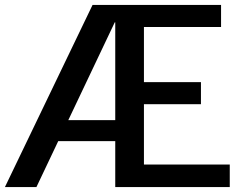

<svg xmlns="http://www.w3.org/2000/svg" viewBox="-59 -763 994 783"><path d="M-39 0 318.5 -743H842.5V-653H528V-428H760.5V-338H528V-92H878V0H411V-187.5H178.5L89.5 0ZM219.5 -273H411V-672H409Z"/></svg>

Font: Merriweather Sans
Style: Regular
Weight: 400
Designer: Eben Sorkin
Foundry: Eben Sorkin
Version: Version 1.008; ttfautohint (v1.7.19-72a1) -l 8 -r 50 -G 200 